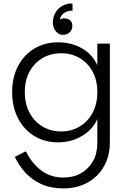

<svg xmlns="http://www.w3.org/2000/svg" viewBox="-20 -790 715 1075"><path d="M386 -770V-730Q368 -731 352.5 -724.5Q337 -718 327 -706.5Q317 -695 315 -680Q325 -687 339 -687Q359 -687 372 -677Q385 -667 385 -644Q385 -623 370 -609Q355 -595 332 -595Q316 -595 303 -605Q290 -615 283 -630.5Q276 -646 276 -662Q276 -696 291.5 -721Q307 -746 332.5 -759Q358 -772 386 -770ZM335 265Q265 265 212 241Q159 217 122 176.5Q85 136 63 88L125 57Q157 123 209.5 163.5Q262 204 335 204Q391 204 433.5 180Q476 156 500.5 112.5Q525 69 525 11V-124Q500 -65 439.5 -29Q379 7 305 7Q230 7 172 -28.5Q114 -64 81 -127.5Q48 -191 48 -274Q48 -357 81 -420Q114 -483 172 -518Q230 -553 305 -553Q382 -553 441 -518Q500 -483 525 -424V-546H595V11Q595 65 576.5 111.5Q558 158 523.5 192.5Q489 227 441 246Q393 265 335 265ZM322 -54Q379 -54 425 -81Q471 -108 498 -157.5Q525 -207 525 -274Q525 -341 498 -390Q471 -439 425 -465.5Q379 -492 322 -492Q265 -492 219 -465.5Q173 -439 146 -390Q119 -341 119 -274Q119 -207 146 -157.5Q173 -108 219 -81Q265 -54 322 -54Z"/></svg>

Font: Parkinsans Light
Style: Regular
Weight: 300
Designer: Red Stone, Indian Type Foundry
Foundry: Indian Type Foundry
Version: Version 1.000